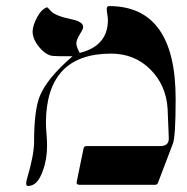

<svg xmlns="http://www.w3.org/2000/svg" viewBox="-20 -617 625 641"><path d="M566.4 -287.1Q566.4 -160.2 557.1 -137.2L507.8 -7.8Q505.4 0 497.6 0H246.1Q233.4 0 236.3 -11.2L258.8 -120.6Q260.3 -129.4 269 -129.4H515.6Q544.9 -129.4 543.5 -157.2Q542 -189 539.6 -253.9Q534.7 -332.5 481.9 -385.3Q429.2 -438 350.6 -438Q134.8 -438 133.3 -208Q133.3 -195.3 135.3 -169.9Q137.2 -144.5 137.2 -131.8Q137.2 -85 123 -46.9Q105.5 3.9 73.7 3.9Q63.5 3.9 69.8 -19Q93.8 -99.1 93.8 -143.6Q93.8 -249 112.8 -295.9Q136.7 -355.5 222.2 -429.2Q166.5 -429.2 157.2 -430.2Q133.3 -432.6 111.1 -459.5Q88.9 -486.3 88.9 -511.7Q88.9 -530.8 103.5 -558.6Q118.2 -586.4 137.2 -592.8Q138.7 -592.8 149.9 -580.1Q165 -563.5 220.7 -552.2Q257.3 -544.4 257.8 -526.9Q257.8 -520.5 246.3 -502.2Q234.9 -483.9 234.9 -472.2Q234.9 -460.9 246.1 -440.4Q339.8 -463.4 340.3 -549.8Q340.3 -556.2 338.4 -568.1Q336.4 -580.1 336.4 -586.4Q336.4 -596.7 344.2 -596.7Q566.4 -596.7 566.4 -287.1Z"/></svg>

Font: Accordance
Style: Italic
Weight: 400
Italic angle: -11°
Version: Version 1.2 (build January 31, 2020) Miklal Software Solutio